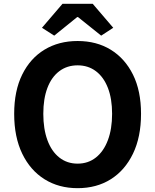

<svg xmlns="http://www.w3.org/2000/svg" viewBox="-20 -968 810 1002"><path d="M385 14Q287 14 212.5 -32.5Q138 -79 96 -166Q54 -253 54 -374Q54 -494 96 -579Q138 -664 212.5 -709Q287 -754 385 -754Q484 -754 558 -708.5Q632 -663 674 -578.5Q716 -494 716 -374Q716 -253 674 -166Q632 -79 558 -32.5Q484 14 385 14ZM385 -114Q440 -114 480.5 -146Q521 -178 543 -236.5Q565 -295 565 -374Q565 -453 543 -509.5Q521 -566 480.5 -596.5Q440 -627 385 -627Q330 -627 289.5 -596.5Q249 -566 227.5 -509.5Q206 -453 206 -374Q206 -295 227.5 -236.5Q249 -178 289.5 -146Q330 -114 385 -114ZM263 -782 199 -823 306 -948H464L571 -823L508 -782L387 -879H383Z"/></svg>

Font: Noto Sans SC Thin
Style: Bold
Weight: 700
Version: Version 2.004-H2;hotconv 1.0.118;makeotfexe 2.5.65603